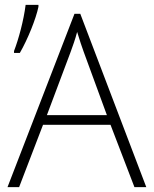

<svg xmlns="http://www.w3.org/2000/svg" viewBox="-20 -774 635 794"><path d="M38 -555H62C95 -612 129 -697 139 -746V-754H86C78 -690 57 -612 38 -563ZM11 0H59L158 -258H437L536 0H585L312 -717H288ZM174 -298 272 -559C281 -584 291 -611 299 -642C310 -607 319 -578 326 -560L422 -298Z"/></svg>

Font: Kathrein 35 Thin
Style: Regular
Weight: 250
Designer: Lazydogs Typefoundry, based on Open Sans by Ascender Corporation
Foundry: Lazydogs Typefoundry
Version: Version 1.003;PS 001.003;hotconv 1.0.88;makeotf.lib2.5.64775